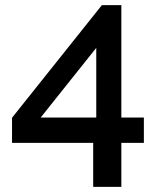

<svg xmlns="http://www.w3.org/2000/svg" viewBox="-20 -730 621 750"><path d="M454 -172H542V-271H454V-710H378L27 -270V-172H344V0H454ZM356 -271H139L356 -543Z"/></svg>

Font: RT Raleway SemiBold
Style: Regular
Weight: 400
Designer: Matt McInerney, Pablo Impallari, Rodrigo Fuenzalida — Edited by Milan Moffatt in April 2016
Foundry: Matt McInerney, Pablo Impallari, Rodrigo Fuenzalida — Edited by Milan Moffatt in April 2016
Version: Version 3.001